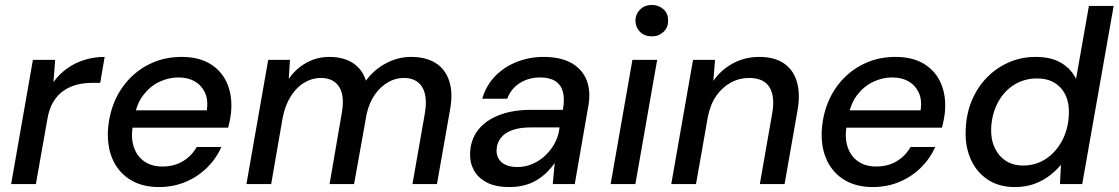

<svg xmlns="http://www.w3.org/2000/svg" viewBox="-20 -744 4521 776"><path d="M25 0 113 -502H203L196 -412Q219 -444 250 -466.5Q281 -489 320 -501.5Q359 -514 403 -514L385 -409H352Q319 -409 290 -401.5Q261 -394 236.5 -377Q212 -360 195 -331.5Q178 -303 171 -260L125 0Z M622 12Q557 12 510 -15.5Q463 -43 438.5 -93Q414 -143 416 -211Q419 -275 441.5 -330Q464 -385 504 -426.5Q544 -468 597.5 -491Q651 -514 714 -514Q782 -514 827.5 -487Q873 -460 895 -413.5Q917 -367 915 -310Q915 -291 911 -268.5Q907 -246 902 -228H491L503 -298H816Q822 -341 808 -370.5Q794 -400 766.5 -415.5Q739 -431 701 -431Q661 -431 623.5 -413Q586 -395 559 -359.5Q532 -324 523 -270L518 -242Q508 -191 520 -152.5Q532 -114 562 -92.5Q592 -71 636 -71Q684 -71 719.5 -92.5Q755 -114 775 -150H875Q854 -103 817 -66.5Q780 -30 730.5 -9Q681 12 622 12Z M976 0 1064 -502H1152L1147 -425Q1176 -467 1218.5 -490.5Q1261 -514 1311 -514Q1348 -514 1377.5 -503.5Q1407 -493 1428 -471.5Q1449 -450 1459 -418Q1492 -463 1540.5 -488.5Q1589 -514 1641 -514Q1700 -514 1739.5 -490Q1779 -466 1795.5 -417Q1812 -368 1798 -295L1746 0H1647L1697 -285Q1709 -356 1686 -392.5Q1663 -429 1612 -429Q1579 -429 1549 -412Q1519 -395 1496 -363Q1473 -331 1462 -284L1411 0H1312L1361 -285Q1374 -356 1351 -392.5Q1328 -429 1276 -429Q1242 -429 1210 -410Q1178 -391 1155 -354.5Q1132 -318 1122 -266L1076 0Z M2039 12Q1982 12 1946.5 -7Q1911 -26 1894.5 -57.5Q1878 -89 1880 -126Q1882 -180 1912.5 -219Q1943 -258 1998 -279Q2053 -300 2125 -300H2255Q2263 -344 2255 -373Q2247 -402 2224 -416.5Q2201 -431 2163 -431Q2118 -431 2082 -409Q2046 -387 2030 -345H1929Q1945 -399 1981.5 -436.5Q2018 -474 2069 -494Q2120 -514 2177 -514Q2246 -514 2290 -489Q2334 -464 2351.5 -418.5Q2369 -373 2357 -311L2303 0H2214L2222 -85Q2208 -65 2189.5 -47Q2171 -29 2148.5 -15.5Q2126 -2 2098.5 5Q2071 12 2039 12ZM2072 -69Q2104 -69 2133.5 -82Q2163 -95 2186 -117.5Q2209 -140 2223.5 -168Q2238 -196 2241 -226V-229H2122Q2081 -229 2050.5 -218Q2020 -207 2004 -186.5Q1988 -166 1987 -138Q1986 -106 2008 -87.5Q2030 -69 2072 -69Z M2448 0 2536 -502H2636L2548 0ZM2615 -597Q2585 -597 2567 -615Q2549 -633 2548 -661Q2549 -688 2567.5 -706Q2586 -724 2615 -724Q2642 -724 2661.5 -706.5Q2681 -689 2680 -661Q2681 -633 2661.5 -615Q2642 -597 2615 -597Z M2693 0 2781 -502H2870L2863 -417Q2894 -462 2942.5 -488Q2991 -514 3048 -514Q3111 -514 3149.5 -487Q3188 -460 3201.5 -411Q3215 -362 3203 -296L3151 0H3051L3101 -286Q3113 -354 3090 -391.5Q3067 -429 3007 -429Q2968 -429 2934 -410.5Q2900 -392 2875.5 -357.5Q2851 -323 2841 -272L2793 0Z M3507 12Q3442 12 3395 -15.5Q3348 -43 3323.5 -93Q3299 -143 3301 -211Q3304 -275 3326.5 -330Q3349 -385 3389 -426.5Q3429 -468 3482.5 -491Q3536 -514 3599 -514Q3667 -514 3712.5 -487Q3758 -460 3780 -413.5Q3802 -367 3800 -310Q3800 -291 3796 -268.5Q3792 -246 3787 -228H3376L3388 -298H3701Q3707 -341 3693 -370.5Q3679 -400 3651.5 -415.5Q3624 -431 3586 -431Q3546 -431 3508.5 -413Q3471 -395 3444 -359.5Q3417 -324 3408 -270L3403 -242Q3393 -191 3405 -152.5Q3417 -114 3447 -92.5Q3477 -71 3521 -71Q3569 -71 3604.5 -92.5Q3640 -114 3660 -150H3760Q3739 -103 3702 -66.5Q3665 -30 3615.5 -9Q3566 12 3507 12Z M4081 12Q4017 12 3971.5 -18.5Q3926 -49 3903 -101.5Q3880 -154 3883 -218Q3885 -283 3907.5 -337Q3930 -391 3968.5 -430.5Q4007 -470 4057.5 -492Q4108 -514 4166 -514Q4229 -514 4269.5 -489.5Q4310 -465 4329 -425L4381 -720H4481L4354 0H4264L4268 -78Q4249 -55 4222.5 -34.5Q4196 -14 4161 -1Q4126 12 4081 12ZM4115 -75Q4167 -75 4208 -102.5Q4249 -130 4273.5 -177Q4298 -224 4300 -282Q4302 -326 4287 -358.5Q4272 -391 4242.5 -409Q4213 -427 4172 -427Q4120 -427 4079 -401.5Q4038 -376 4013.5 -330.5Q3989 -285 3986 -227Q3984 -183 3999.5 -148.5Q4015 -114 4044.5 -94.5Q4074 -75 4115 -75Z"/></svg>

Font: DM Sans 16pt Medium
Style: Italic
Weight: 500
Italic angle: -10°
Version: Version 4.004;gftools[0.9.30]